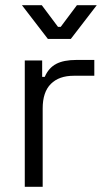

<svg xmlns="http://www.w3.org/2000/svg" viewBox="-20 -720 404 740"><path d="M142.5 -423.8H152.5Q167.2 -458 196.2 -473.5Q225.2 -489 275 -489H343.5V-428H264.2Q207.5 -428 176 -396.6Q144.5 -365.2 144.5 -302.2V0H75.5V-487H142.5ZM353 -700 253 -570H164.5L64.5 -700H141L203.5 -616.5H214L276.5 -700Z"/></svg>

Font: Space Grotesk Variable
Style: Regular
Weight: 400
Designer: Florian Karsten (Space Grotesk), Colophon Foundry (Space Mono)
Foundry: Florian Karsten
Version: Version 1.106